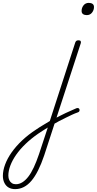

<svg xmlns="http://www.w3.org/2000/svg" viewBox="-303 -795 673 1334"><path d="M71 32Q92 21 112.5 10.5Q133 0 153 -9.5Q173 -19 192 -27Q211 -35 228 -43Q238 -46 243 -43Q248 -40 249.5 -34Q251 -28 248 -22Q245 -16 237 -14Q217 -7 195.5 3Q174 13 152 24Q130 35 106.5 47Q83 59 60 73ZM-198 519Q-224 519 -243 508Q-262 497 -272.5 475.5Q-283 454 -283 427Q-283 390 -267.5 348Q-252 306 -222 263.5Q-192 221 -149 180.5Q-106 140 -52 105Q-29 89 -5 75Q19 61 43 46L220 -500Q223 -508 228 -511.5Q233 -515 243 -515Q254 -515 257.5 -509Q261 -503 258 -494L4 285Q-16 344 -38 388Q-60 432 -84.5 461Q-109 490 -137.5 504.5Q-166 519 -198 519ZM-193 485Q-170 485 -148.5 472Q-127 459 -107 433.5Q-87 408 -68.5 368.5Q-50 329 -32 276L29 91Q12 101 -4.5 112Q-21 123 -38 134Q-87 168 -125.5 205Q-164 242 -190.5 280Q-217 318 -231 355Q-245 392 -245 425Q-245 443 -238.5 456.5Q-232 470 -220.5 477.5Q-209 485 -193 485ZM300 -690Q284 -690 274 -697Q264 -704 264 -719Q264 -741 277.5 -758Q291 -775 314 -775Q330 -775 340 -768Q350 -761 350 -746Q350 -725 336.5 -707.5Q323 -690 300 -690Z"/></svg>

Font: Playwrite BE VLG Thin
Style: Regular
Weight: 250
Designer: Veronika Burian, José Scaglione
Foundry: TypeTogether
Version: Version 1.002